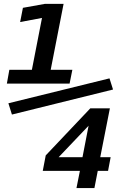

<svg xmlns="http://www.w3.org/2000/svg" viewBox="-20 -830 642 982"><path d="M15.1 -402.3H335.9L350.1 -473.1H239.3L305.2 -810.1H209L97.2 -790L83 -717.3L194.8 -738.3L143.1 -473.1H27.8ZM41 -244.1 558.1 -372.1 540 -429.2 22.9 -301.8ZM371.1 131.8H462.9L480 43.9H532.7L545.9 -25.9H492.7L542 -275.9H441.9L213.9 -35.2L198.7 43.9H388.7ZM279.8 -25.9 433.1 -187 401.9 -25.9Z"/></svg>

Font: Hack
Style: Bold Oblique
Weight: 700
Italic angle: -12°
Monospace: yes
Designer: Christopher Simpkins
Foundry: Christopher Simpkins
Version: Version 2.010